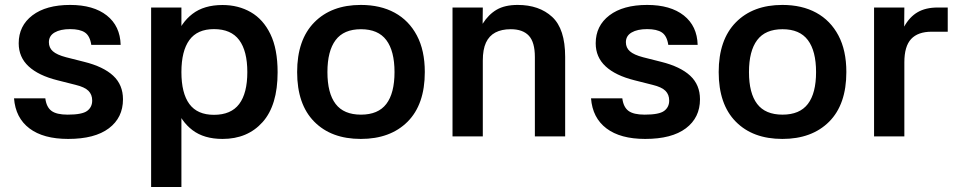

<svg xmlns="http://www.w3.org/2000/svg" viewBox="-20 -545 3828 767"><path d="M344.7 -365.7Q339.3 -401.7 319.3 -415.2Q299.3 -428.7 260.3 -428.7Q221.3 -428.7 198.3 -415.3Q175.3 -402 175.3 -376.3Q175.3 -354.3 191.2 -340.2Q207 -326 244 -316.3L316.3 -298Q392.7 -279 432 -242.7Q471.3 -206.3 471.3 -148.3Q471.3 -75 415 -32.5Q358.7 10 252.3 10Q153.3 10 97.7 -32Q42 -74 36 -152.3H161Q165.3 -117.3 185.5 -102.2Q205.7 -87 250.3 -87Q308 -87 328.2 -102Q348.3 -117 348.3 -143.3Q348.3 -167.3 333.2 -182.3Q318 -197.3 282 -206L209.7 -224.3Q133.7 -243.3 94.2 -280Q54.7 -316.7 54.7 -372Q54.7 -442 109.5 -483.7Q164.3 -525.3 260.3 -525.3Q353.3 -525.3 406.7 -483.2Q460 -441 462 -365.7Z M704.7 -515V202H583.7V-515ZM869 10Q795 10 748.8 -25.2Q702.7 -60.3 682 -120.5Q661.3 -180.7 661.3 -256.3Q661.3 -333 682 -393.5Q702.7 -454 748.8 -489.5Q795 -525 869 -525Q932.3 -525 982 -496.3Q1031.7 -467.7 1060.3 -408.5Q1089 -349.3 1089 -256.3Q1089 -124.3 1029 -57.2Q969 10 869 10ZM834.7 -86.3Q903 -86.3 935.5 -129.5Q968 -172.7 968 -257Q968 -341.3 935.5 -385Q903 -428.7 834.7 -428.7Q768.3 -428.7 736.5 -385Q704.7 -341.3 704.7 -257Q704.7 -172.7 736.5 -129.5Q768.3 -86.3 834.7 -86.3Z M1421.3 10Q1303.3 10 1235.2 -59.1Q1167 -128.1 1167 -257.1Q1167 -386 1235.5 -455.7Q1304 -525.3 1421.4 -525.3Q1499.7 -525.3 1556.7 -494.2Q1613.7 -463 1645.3 -403.3Q1677 -343.7 1677 -257.3Q1677 -127.7 1608.2 -58.8Q1539.3 10 1421.3 10ZM1422 -87Q1490.7 -87 1523.3 -129.8Q1556 -172.7 1556 -257Q1556 -341.3 1523.3 -384.8Q1490.7 -428.3 1422 -428.3Q1353.3 -428.3 1320.7 -384.8Q1288 -341.3 1288 -257Q1288 -172.7 1320.7 -129.8Q1353.3 -87 1422 -87Z M1908.7 0H1787.7V-515H1908.7L1908 -450Q1931.3 -487 1964 -506.2Q1996.7 -525.3 2048 -525.3Q2134 -525.3 2185.8 -477.5Q2237.7 -429.7 2237.7 -317.7V0H2116.7V-317.3Q2116.7 -376.7 2092.5 -402.5Q2068.3 -428.3 2020.3 -428.3Q1984 -428.3 1959 -415.2Q1934 -402 1921.3 -374.7Q1908.7 -347.3 1908.7 -303Z M2649.7 -365.7Q2644.3 -401.7 2624.3 -415.2Q2604.3 -428.7 2565.3 -428.7Q2526.3 -428.7 2503.3 -415.3Q2480.3 -402 2480.3 -376.3Q2480.3 -354.3 2496.2 -340.2Q2512 -326 2549 -316.3L2621.3 -298Q2697.7 -279 2737 -242.7Q2776.3 -206.3 2776.3 -148.3Q2776.3 -75 2720 -32.5Q2663.7 10 2557.3 10Q2458.3 10 2402.7 -32Q2347 -74 2341 -152.3H2466Q2470.3 -117.3 2490.5 -102.2Q2510.7 -87 2555.3 -87Q2613 -87 2633.2 -102Q2653.3 -117 2653.3 -143.3Q2653.3 -167.3 2638.2 -182.3Q2623 -197.3 2587 -206L2514.7 -224.3Q2438.7 -243.3 2399.2 -280Q2359.7 -316.7 2359.7 -372Q2359.7 -442 2414.5 -483.7Q2469.3 -525.3 2565.3 -525.3Q2658.3 -525.3 2711.7 -483.2Q2765 -441 2767 -365.7Z M3105.3 10Q2987.3 10 2919.2 -59.1Q2851 -128.1 2851 -257.1Q2851 -386 2919.5 -455.7Q2988 -525.3 3105.4 -525.3Q3183.7 -525.3 3240.7 -494.2Q3297.7 -463 3329.3 -403.3Q3361 -343.7 3361 -257.3Q3361 -127.7 3292.2 -58.8Q3223.3 10 3105.3 10ZM3106 -87Q3174.7 -87 3207.3 -129.8Q3240 -172.7 3240 -257Q3240 -341.3 3207.3 -384.8Q3174.7 -428.3 3106 -428.3Q3037.3 -428.3 3004.7 -384.8Q2972 -341.3 2972 -257Q2972 -172.7 3004.7 -129.8Q3037.3 -87 3106 -87Z M3592.7 0H3471.7V-515H3592.7L3592 -438.7Q3613.7 -477.7 3645.8 -496.3Q3678 -515 3726 -515H3766V-418.3H3701.7Q3647 -418.3 3619.8 -389.2Q3592.7 -360 3592.7 -296.3Z"/></svg>

Font: Asta Sans Light
Style: Regular
Weight: 300
Designer: 42dot
Version: Version 1.000